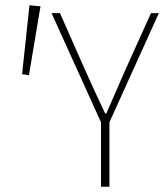

<svg xmlns="http://www.w3.org/2000/svg" viewBox="-20 -710 640 730"><path d="M364 0V-245L176 -660H208L308 -434Q327 -392 344.5 -354Q362 -316 380 -278H384Q401 -316 418 -356Q435 -396 452 -434L554 -660H584L396 -245V0ZM90 -424 64 -428 92 -690 134 -686Z"/></svg>

Font: Source Code Pro ExtraLight
Style: Regular
Weight: 200
Monospace: yes
Designer: Paul D. Hunt, Teo Tuominen
Foundry: Adobe Systems Incorporated
Version: Version 2.030;PS 1.000;hotconv 16.6.51;makeotf.lib2.5.65220